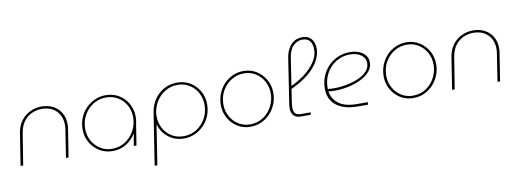

<svg xmlns="http://www.w3.org/2000/svg" viewBox="-70 -1175 4948 1829"><g transform="rotate(-10 2404.0 -261.0)"><path d="M45 0 93 -308Q105 -382 142.5 -429.5Q180 -477 231.5 -500Q283 -523 337 -523Q404 -523 453 -496Q502 -469 528.5 -422Q555 -375 555 -315Q555 -305 554.5 -294.5Q554 -284 552 -273L509 0H484L526 -271Q528 -282 528.5 -292Q529 -302 529 -312Q529 -395 477.5 -447.5Q426 -500 336 -500Q288 -500 242 -480Q196 -460 163 -416.5Q130 -373 119 -304L70 0Z M934 13Q865 13 809 -21Q753 -55 720 -112.5Q687 -170 687 -239Q687 -299 708 -350.5Q729 -402 766.5 -440.5Q804 -479 853 -501Q902 -523 958 -523Q1014 -523 1060.5 -502.5Q1107 -482 1140.5 -445Q1174 -408 1191.5 -359Q1209 -310 1206 -253Q1205 -240 1203 -227.5Q1201 -215 1198 -203L1166 0H1140L1160 -115H1159Q1122 -57 1065 -22Q1008 13 934 13ZM934 -9Q1001 -9 1055 -42Q1109 -75 1143 -131Q1177 -187 1181 -255Q1185 -326 1156 -381.5Q1127 -437 1075.5 -469Q1024 -501 958 -501Q891 -501 835 -466.5Q779 -432 745.5 -373Q712 -314 712 -240Q712 -176 741.5 -123.5Q771 -71 821 -40Q871 -9 934 -9Z M1303 220 1381 -281Q1392 -350 1428 -404.5Q1464 -459 1521 -491Q1578 -523 1650 -523Q1721 -523 1776.5 -489Q1832 -455 1864.5 -398Q1897 -341 1897 -271Q1897 -211 1876 -159.5Q1855 -108 1817.5 -69.5Q1780 -31 1731 -9Q1682 13 1626 13Q1539 13 1476 -36Q1413 -85 1390 -164H1389L1329 220ZM1626 -9Q1693 -9 1749 -43.5Q1805 -78 1838.5 -137Q1872 -196 1872 -270Q1872 -334 1843 -386.5Q1814 -439 1764 -470Q1714 -501 1650 -501Q1584 -501 1529.5 -468Q1475 -435 1441.5 -379Q1408 -323 1403 -255Q1400 -185 1428.5 -129Q1457 -73 1508.5 -41Q1560 -9 1626 -9Z M2268 13Q2199 13 2144 -21Q2089 -55 2056.5 -112.5Q2024 -170 2024 -239Q2024 -297 2044.5 -348.5Q2065 -400 2101.5 -439Q2138 -478 2187 -500Q2236 -522 2292 -522Q2361 -522 2416.5 -487.5Q2472 -453 2504.5 -395.5Q2537 -338 2537 -267Q2537 -212 2517 -161.5Q2497 -111 2461 -72Q2425 -33 2376 -10Q2327 13 2268 13ZM2268 -10Q2341 -10 2395.5 -46.5Q2450 -83 2481 -142Q2512 -201 2512 -268Q2512 -333 2482.5 -385.5Q2453 -438 2403.5 -468.5Q2354 -499 2292 -499Q2225 -499 2169.5 -464.5Q2114 -430 2081.5 -371.5Q2049 -313 2049 -241Q2049 -177 2078 -124.5Q2107 -72 2157 -41Q2207 -10 2268 -10Z M2756 0Q2710 0 2687 -25.5Q2664 -51 2664 -97Q2664 -107 2665.5 -117.5Q2667 -128 2668 -139L2734 -569Q2741 -614 2757 -647Q2773 -680 2795 -701Q2817 -722 2843.5 -732Q2870 -742 2898 -742Q2938 -742 2964 -725Q2990 -708 3003.5 -679Q3017 -650 3017 -613Q3017 -567 2997.5 -521Q2978 -475 2939 -430.5Q2900 -386 2841.5 -345.5Q2783 -305 2706 -271L2701 -295Q2786 -331 2851.5 -381.5Q2917 -432 2954.5 -490Q2992 -548 2992 -606Q2992 -657 2969.5 -688Q2947 -719 2895 -719Q2848 -719 2809 -682Q2770 -645 2759 -569L2694 -144Q2692 -131 2691 -120Q2690 -109 2690 -98Q2690 -61 2706.5 -42Q2723 -23 2763 -23H2855L2852 0Z M3306 0Q3222 0 3159.5 -24.5Q3097 -49 3062 -98Q3027 -147 3027 -221Q3027 -284 3049 -338.5Q3071 -393 3110.5 -434.5Q3150 -476 3203.5 -499.5Q3257 -523 3320 -523Q3373 -523 3411.5 -506.5Q3450 -490 3471.5 -461.5Q3493 -433 3493 -395Q3493 -345 3459 -306Q3425 -267 3370 -240.5Q3315 -214 3249.5 -200Q3184 -186 3120 -186Q3104 -186 3087.5 -187Q3071 -188 3056 -190Q3067 -118 3126.5 -71Q3186 -24 3307 -24H3408L3406 0ZM3054 -213Q3068 -212 3083 -211Q3098 -210 3112 -210Q3175 -210 3238 -222Q3301 -234 3353 -257Q3405 -280 3436 -314Q3467 -348 3467 -393Q3467 -441 3425.5 -471Q3384 -501 3317 -501Q3244 -501 3183.5 -464Q3123 -427 3088 -363Q3053 -299 3054 -218Q3054 -217 3054 -216Q3054 -215 3054 -213Z M3843 13Q3774 13 3719 -21Q3664 -55 3631.5 -112.5Q3599 -170 3599 -239Q3599 -297 3619.5 -348.5Q3640 -400 3676.5 -439Q3713 -478 3762 -500Q3811 -522 3867 -522Q3936 -522 3991.5 -487.5Q4047 -453 4079.5 -395.5Q4112 -338 4112 -267Q4112 -212 4092 -161.5Q4072 -111 4036 -72Q4000 -33 3951 -10Q3902 13 3843 13ZM3843 -10Q3916 -10 3970.5 -46.5Q4025 -83 4056 -142Q4087 -201 4087 -268Q4087 -333 4057.5 -385.5Q4028 -438 3978.5 -468.5Q3929 -499 3867 -499Q3800 -499 3744.5 -464.5Q3689 -430 3656.5 -371.5Q3624 -313 3624 -241Q3624 -177 3653 -124.5Q3682 -72 3732 -41Q3782 -10 3843 -10Z M4219 0 4267 -308Q4279 -382 4316.5 -429.5Q4354 -477 4405.5 -500Q4457 -523 4511 -523Q4578 -523 4627 -496Q4676 -469 4702.5 -422Q4729 -375 4729 -315Q4729 -305 4728.5 -294.5Q4728 -284 4726 -273L4683 0H4658L4700 -271Q4702 -282 4702.5 -292Q4703 -302 4703 -312Q4703 -395 4651.5 -447.5Q4600 -500 4510 -500Q4462 -500 4416 -480Q4370 -460 4337 -416.5Q4304 -373 4293 -304L4244 0Z"/></g></svg>

Font: MuseoModerno Thin Thin
Style: Italic
Weight: 250
Italic angle: -9°
Version: Version 1.003